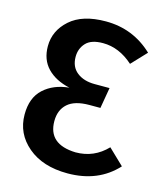

<svg xmlns="http://www.w3.org/2000/svg" viewBox="-109 -787 749 883"><g transform="rotate(15 266.0 -345.5)"><path d="M295 15Q177 15 106 -45Q35 -105 35 -196Q35 -276 81.5 -318.5Q128 -361 202 -368Q134 -383 95.5 -423Q57 -463 57 -527Q57 -601 116 -653.5Q175 -706 286 -706Q416 -706 510 -617L443 -546Q376 -606 299 -606Q243 -606 218 -579Q193 -552 193 -513Q193 -465 225.5 -439.5Q258 -414 310 -414H381L364 -315H312Q242 -315 208.5 -285Q175 -255 175 -202Q175 -92 306 -88Q394 -88 455 -152L529 -81Q441 15 295 15Z"/></g></svg>

Font: Trujillo Medium
Style: Regular
Weight: 500
Designer: Fira Sans original fonts by bBox Type GmbH, Carrois Corporate GbR, & Edenspiekermann AG / Changes by Cristiano Sobral
Foundry: Fira Sans original fonts by bBox Type GmbH, Carrois Corporate GbR, & Edenspiekermann AG / Changes by Cristiano Sobral
Version: Version 4.301;October 17, 2021;FontCreator 14.0.0.2814 64-bi